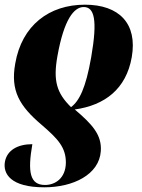

<svg xmlns="http://www.w3.org/2000/svg" viewBox="-20 -566 604 819"><path d="M342 -546C190 -546 73 -458 45 -295C24 -179 63 -114 157 -34C228 27 261 63 261 128C260 195 215 223 172 223C108 223 97 169 118 49C55 49 10 75 1 124C-8 175 25 233 169 233C292 233 403 179 410 79C415 9 373 -36 299 -99C427 -117 518 -186 542 -322C567 -465 489 -546 342 -546ZM337 -536C382 -536 397 -483 369 -322C346 -190 318 -135 283 -109C222 -169 206 -221 225 -327C253 -484 296 -536 337 -536Z"/></svg>

Font: Noto Serif Display Condensed Black
Style: Italic
Weight: 900
Width: 3
Italic angle: -12°
Designer: Monotype Design Team
Foundry: Monotype Imaging Inc.
Version: Version 2.009